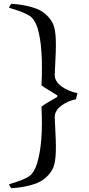

<svg xmlns="http://www.w3.org/2000/svg" viewBox="-20 -814 468 1014"><path d="M389 -322 381 -290Q338 -281 303.5 -255.5Q269 -230 269 -195Q269 -181 273 -108.5Q277 -36 273.5 11Q270 58 255 84Q224 135 170 155Q116 175 41 180Q32 173 28 159Q108 136 135 116Q162 96 176 48Q209 -60 199 -250Q214 -264 282 -302L283 -310Q279 -313 244 -334Q209 -355 199 -364Q209 -562 179 -664Q165 -710 137.5 -729.5Q110 -749 28 -773Q32 -787 41 -794Q116 -789 170 -769Q224 -749 255 -698Q270 -672 273.5 -625Q277 -578 273 -505.5Q269 -433 269 -419Q269 -384 304.5 -358Q340 -332 389 -322Z"/></svg>

Font: Darwin Serif Regular ALPHA
Style: Regular
Weight: 400
Designer: Emily de Oliveira Santos
Version: Version 0.1